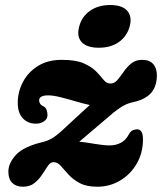

<svg xmlns="http://www.w3.org/2000/svg" viewBox="-20 -712 630 746"><path d="M535.5 -170.5Q535.5 -117.5 511.2 -76Q487 -34.5 446.8 -10.5Q406.5 13.5 358 13.5Q315.5 13.5 289 -1Q262.5 -15.5 245.8 -34.2Q229 -53 216.2 -67.5Q203.5 -82 188 -82Q176 -82 166 -67.5Q156 -53 144 -34.2Q132 -15.5 114.2 -1Q96.5 13.5 68.5 13.5Q43 13.5 27.8 -1.2Q12.5 -16 12.5 -45.5Q12.5 -78 42.2 -110.5Q72 -143 149.5 -161Q171 -166.5 191.2 -180.5Q211.5 -194.5 243 -225Q273 -253 294 -272.2Q315 -291.5 329 -304Q305 -309 274.8 -318Q244.5 -327 215.5 -334.2Q186.5 -341.5 167.5 -341.5Q132 -341.5 132 -322Q132 -316 135.5 -309.8Q139 -303.5 148.5 -299Q157 -295.5 160.8 -285.5Q164.5 -275.5 164.5 -265Q164.5 -249.5 150.8 -240.5Q137 -231.5 120 -231.5Q88 -231.5 68.5 -252.5Q49 -273.5 49 -312.5Q49 -355 69 -393.2Q89 -431.5 127.2 -455.5Q165.5 -479.5 220 -479.5Q275 -479.5 306.2 -465.5Q337.5 -451.5 354.8 -433.2Q372 -415 383 -401.2Q394 -387.5 409 -387.5Q424.5 -387.5 436.2 -401.2Q448 -415 460.5 -433.2Q473 -451.5 490 -465.5Q507 -479.5 533 -479.5Q562 -479.5 576.2 -462Q590.5 -444.5 589.5 -415Q588 -372.5 564.8 -348.5Q541.5 -324.5 497 -315Q471.5 -310 447.5 -294Q423.5 -278 391 -249Q350 -214 325.8 -193.5Q301.5 -173 288 -161.5Q314 -159 348.2 -153Q382.5 -147 406 -147Q430.5 -147 450 -157.5Q469.5 -168 481.5 -191.5Q487.5 -202 495.8 -205.8Q504 -209.5 513 -209.5Q535.5 -209.5 535.5 -170.5ZM364 -526.5Q317.5 -526.5 297.2 -548.5Q277 -570.5 288 -610Q298 -648 330 -670.2Q362 -692.5 408 -692.5Q454.5 -692.5 474.2 -670.2Q494 -648 484 -610Q473.5 -571 442 -548.8Q410.5 -526.5 364 -526.5Z"/></svg>

Font: Fraunces 9pt S100
Style: Bold Italic
Weight: 700
Italic angle: -16°
Version: Version 1.000; ttfautohint (v1.8.3)